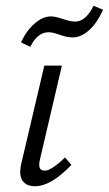

<svg xmlns="http://www.w3.org/2000/svg" viewBox="-20 -642 378 667"><path d="M85 -479 53 -495Q72 -536 100.5 -560.5Q129 -585 157 -585Q172 -585 198.5 -576Q225 -567 241 -567Q278 -567 305 -622L338 -608Q318 -563 290 -537.5Q262 -512 232 -512Q213 -512 188 -521Q163 -530 149 -530Q110 -530 85 -479ZM102 5Q71 5 58 -14.5Q45 -34 54 -74L134 -414H195L119 -89Q109 -49 135 -49Q158 -49 206 -95L228 -69Q157 5 102 5Z"/></svg>

Font: EauTest
Style: Italic
Weight: 400
Italic angle: -12°
Designer: Christian Thalmann (Catharsis Fonts)
Version: Version 0.001;PS 000.001;hotconv 1.0.88;makeotf.lib2.5.64775